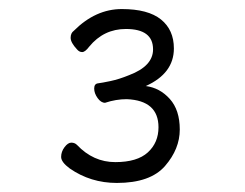

<svg xmlns="http://www.w3.org/2000/svg" viewBox="-20 -728 540 424"><path d="M238 -324Q180 -324 134 -356Q115 -370 115 -381.5Q115 -393 122.5 -403Q130 -413 137.5 -413Q145 -413 150 -408Q186 -370 234.5 -370Q283 -370 306.5 -391.5Q330 -413 330 -447Q330 -506 260 -509Q236 -509 212 -501Q203 -501 195.5 -511.5Q188 -522 188 -532.5Q188 -543 196.5 -544Q205 -545 224 -549Q243 -553 265 -562Q318 -582 318 -619Q318 -664 258 -664Q209 -664 177 -625Q168 -613 161.5 -613Q155 -613 150 -619Q136 -634 136 -644.5Q136 -655 143 -660Q191 -708 249 -708Q307 -708 335.5 -685Q364 -662 364 -621Q364 -566 302 -538Q333 -534 355 -509.5Q377 -485 377 -442Q377 -399 344.5 -361.5Q312 -324 238 -324Z"/></svg>

Font: LXGW WenKai Mono TC Light
Style: Regular
Weight: 300
Designer: LXGW / Fontworks Inc.
Foundry: LXGW / Fontworks Inc.
Version: Version 1.330